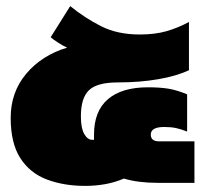

<svg xmlns="http://www.w3.org/2000/svg" viewBox="-20 -599 657 629"><path d="M259 10Q189 10 133.5 -11Q78 -32 46.5 -81Q15 -130 15 -213Q15 -297 66 -357.5Q117 -418 200 -443Q186 -449 170 -459.5Q154 -470 146 -477L210 -579Q258 -540 311.5 -513Q365 -486 438 -486Q488 -486 526 -497Q564 -508 599 -527V-369Q559 -350 498.5 -339.5Q438 -329 366 -329Q298 -329 271.5 -303.5Q245 -278 245 -218Q245 -179 256 -160Q267 -141 282 -141H288V-158Q288 -235 333.5 -274Q379 -313 465 -313Q504 -313 531.5 -308.5Q559 -304 593 -290V-168Q573 -176 556.5 -179.5Q540 -183 518 -183Q474 -183 474 -158Q474 -136 501 -136H617V0H497Q465 0 437 -3.5Q409 -7 386 -14Q355 -1 323.5 4.5Q292 10 259 10Z"/></svg>

Font: Kanit Black
Style: Regular
Weight: 900
Designer: Katatrad Team
Foundry: CadsonDemak
Version: Version 2.000; ttfautohint (v1.8.3)